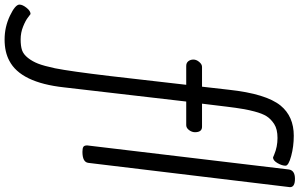

<svg xmlns="http://www.w3.org/2000/svg" viewBox="-436 -678 1271 814"><g transform="rotate(90 199.0 -271.5)"><path d="M323 -426H223L163 91Q143 276 50 324Q13 344 -40 344Q-93 344 -140.5 321.5Q-188 299 -188 281Q-188 268 -174.5 251Q-161 234 -148 234Q-147 234 -134 244.5Q-121 255 -95 265.5Q-69 276 -40.5 276Q-12 276 5.5 270Q23 264 38 245Q53 226 62.5 201.5Q72 177 82 130Q95 65 115 -104L152 -426H72Q59 -426 52 -435Q45 -444 45 -456.5Q45 -469 55 -481Q65 -493 76 -493H160L173 -607Q190 -764 240 -826Q286 -882 368 -882Q413 -882 454 -871Q495 -860 495 -847Q495 -832 484 -813Q473 -794 460 -794Q459 -794 448 -799Q415 -813 377.5 -813Q340 -813 318.5 -799Q297 -785 285.5 -767Q274 -749 265 -715Q254 -675 245 -600L232 -493H330Q353 -493 353 -463Q353 -450 344 -438Q335 -426 323 -426ZM436 14Q421 14 415 10Q409 6 409 -6L511 -861Q515 -887 550.5 -887Q586 -887 586 -866L483 -11Q480 14 436 14Z"/></g></svg>

Font: Kite One
Style: Regular
Weight: 400
Designer: Eduardo Rodriguez Tunni
Foundry: Eduardo Rodriguez Tunni
Version: Version 1.001